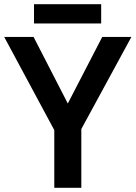

<svg xmlns="http://www.w3.org/2000/svg" viewBox="-20 -889 642 909"><path d="M301 -399 464 -714H602L365 -278V0H237V-273L0 -714H139ZM459 -869V-778H141V-869Z"/></svg>

Font: Noto Sans SemiBold
Style: Regular
Weight: 600
Designer: Monotype Design Team
Foundry: Monotype Imaging Inc.
Version: Version 2.007